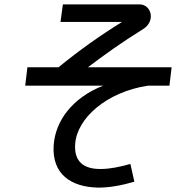

<svg xmlns="http://www.w3.org/2000/svg" viewBox="-20 -819 840 876"><path d="M654 -428H753L763 -512H381C455 -568 537 -627 631 -685C693 -722 670 -799 617 -799H267L256 -719H537C437 -657 342 -590 247 -512H105L95 -428H450C309 -372 234 -268 225 -159C215 -22 307 35 429 37C480 37 535 27 593 10L575 -71C529 -58 482 -48 440 -48C364 -47 317 -80 323 -162C331 -279 465 -399 654 -428Z"/></svg>

Font: Smiley Sans Oblique
Style: Regular
Weight: 400
Italic angle: -8°
Designer: oooooohmygosh, Nagisa Chen, Janine Sui, Heda Shi, Jian Li
Foundry: atelierAnchor
Version: Version 2.0.1